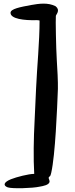

<svg xmlns="http://www.w3.org/2000/svg" viewBox="-20 -837 403 1038"><path d="M281 -803C239 -825 189 -817 149 -810C89 -799 37 -789 37 -768C36 -735 111 -726 177 -728C186 -728 186 -728 194 -726C194 -612 180 -472 175 -358C172 -300 170 -242 167 -183C162 -92 160 19 165 103C135 103 69 120 39 132C-3 149 -3 167 22 176C46 184 155 181 195 172C212 169 249 163 248 143C248 134 238 124 247 118C253 115 255 106 257 97C279 0 289 -251 293 -356C294 -394 290 -468 287 -513C283 -580 280 -731 282 -751C283 -759 308 -781 281 -803Z"/></svg>

Font: Carybe
Style: Regular
Weight: 400
Designer: Genilson Lima Santos
Foundry: Genilson Lima Santos
Version: Version 1.010;PS 001.010;hotconv 1.0.70;makeotf.lib2.5.58329